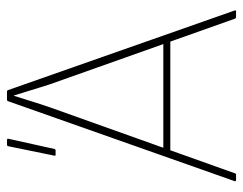

<svg xmlns="http://www.w3.org/2000/svg" viewBox="-93 -602 695 549"><g transform="rotate(-90 254.5 -327.5)"><path d="M15 0Q10 0 11 -4L240 -653Q241 -655 244 -655H267Q270 -655 271 -653L499 -4Q501 0 496 0H481Q478 0 476 -2L287 -535Q279 -560 271.5 -585Q264 -610 256 -635H255Q247 -610 239 -584Q231 -558 222 -532L33 -2Q32 0 29 0ZM91 -188 99 -208H410L417 -188ZM86 -516Q83 -516 84 -520L111 -652Q112 -655 115 -655H129Q133 -655 132 -650L103 -519Q102 -516 98 -516Z"/></g></svg>

Font: Sofia Sans Semi Condensed Thin
Style: Regular
Weight: 250
Version: Version 4.100